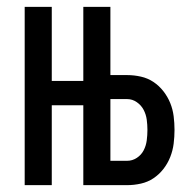

<svg xmlns="http://www.w3.org/2000/svg" viewBox="-20 -540 565 560"><path d="M52 0V-520H131V-304H223V-520H302V-321H351Q371 -321 391 -316.5Q411 -312 427.5 -301Q444 -290 456.5 -274Q469 -258 476.5 -239.5Q484 -221 486.5 -201Q489 -181 489 -161Q489 -141 486.5 -121Q484 -101 476.5 -82Q469 -63 456.5 -47Q444 -31 427.5 -20Q411 -9 391 -4.5Q371 0 351 0H223V-233H131V0ZM351 -71Q366 -71 379 -79.5Q392 -88 399 -101.5Q406 -115 408 -130.5Q410 -146 410 -161Q410 -176 408 -191Q406 -206 399 -219.5Q392 -233 379 -242Q366 -251 351 -251H302V-71Z"/></svg>

Font: Iosevka Pride
Style: Regular
Weight: 400
Monospace: yes
Designer: Belleve Invis
Foundry: Belleve Invis
Version: Version 30.3.1; ttfautohint (v1.8.4)